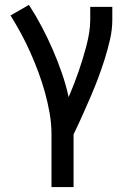

<svg xmlns="http://www.w3.org/2000/svg" viewBox="-20 -548 540 783"><path d="M190 215V0Q190 -43 182.5 -86Q175 -129 163.5 -170.5Q152 -212 137 -252.5Q122 -293 104.5 -332.5Q87 -372 66.5 -410Q46 -448 23 -485L98 -528Q126 -485 150 -439.5Q174 -394 194.5 -347Q215 -300 232 -251Q249 -202 260 -152Q271 -178 281 -203.5Q291 -229 300 -255Q309 -281 317 -307Q325 -333 332 -359.5Q339 -386 343.5 -413.5Q348 -441 348 -468V-520H438V-468Q438 -427 428.5 -386Q419 -345 406.5 -305.5Q394 -266 379.5 -227.5Q365 -189 348.5 -151Q332 -113 315 -75Q298 -37 280 0V215Z"/></svg>

Font: Iosevka SS10 Medium
Style: Regular
Weight: 500
Monospace: yes
Designer: Belleve Invis
Foundry: Belleve Invis
Version: Version 28.0.6; ttfautohint (v1.8.4)